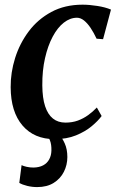

<svg xmlns="http://www.w3.org/2000/svg" viewBox="-20 -570 488 801"><path d="M208 10.5Q122.5 10.5 73.8 -46.5Q25 -103.5 24.5 -206Q24 -267 43 -327.8Q62 -388.5 99.8 -439Q137.5 -489.5 194 -520Q250.5 -550.5 324.5 -550.5Q353 -550.5 386.2 -545.2Q419.5 -540 443 -530L410 -406.5L383 -408.5Q371 -434 357.8 -453.8Q344.5 -473.5 330.2 -484.8Q316 -496 301 -496Q272.5 -496 246.2 -475.5Q220 -455 199.8 -417Q179.5 -379 167.8 -327.2Q156 -275.5 156.5 -213.5Q157 -161 168.2 -126.8Q179.5 -92.5 200.8 -75.5Q222 -58.5 253 -58.5Q281.5 -58.5 304.8 -67Q328 -75.5 347.8 -89.8Q367.5 -104 384 -121.5L404 -86Q389.5 -66 362.5 -43.5Q335.5 -21 296.8 -5.2Q258 10.5 208 10.5ZM135 210.5Q114 210.5 93.5 205.5Q73 200.5 60.5 193L70 119Q78 123 91.5 126Q105 129 120 129Q143.5 128.5 160 119.8Q176.5 111 185.2 95Q194 79 194.5 58Q195 32 188.5 16Q182 0 175.5 -12.5L204 -14.5L224.5 -12.5Q239 4 250 28.2Q261 52.5 261 85Q261 118 246.5 146.8Q232 175.5 204 193Q176 210.5 135 210.5Z"/></svg>

Font: Merriweather 60pt SemiBold
Style: Italic
Weight: 600
Italic angle: -7.8°
Version: Version 2.101